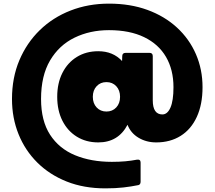

<svg xmlns="http://www.w3.org/2000/svg" viewBox="-20 -774 1181 1057"><path d="M560 263Q442 263 347.5 225.5Q253 188 185.5 121Q118 54 82 -35.5Q46 -125 46 -229Q46 -346 86.5 -442Q127 -538 199 -608Q271 -678 368.5 -716Q466 -754 580 -754Q697 -754 791.5 -719.5Q886 -685 954 -622.5Q1022 -560 1058.5 -476Q1095 -392 1095 -294Q1095 -199 1063.5 -130.5Q1032 -62 974.5 -26Q917 10 840 10Q786 10 743 -15.5Q700 -41 682 -87Q631 10 521 10Q454 10 403 -21.5Q352 -53 323.5 -109.5Q295 -166 295 -241Q295 -316 323.5 -372.5Q352 -429 403 -460.5Q454 -492 521 -492Q602 -492 652 -438L653 -465Q653 -483 672 -483H803Q821 -483 821 -465V-222Q821 -144 874 -144Q902 -144 918.5 -182Q935 -220 935 -294Q935 -390 894 -460.5Q853 -531 773.5 -569.5Q694 -608 580 -608Q475 -608 390 -566.5Q305 -525 255.5 -441Q206 -357 206 -229Q206 -109 255.5 -32.5Q305 44 393 80.5Q481 117 596 117Q636 117 669.5 114Q703 111 734 105Q754 102 754 121V226Q754 242 742 245Q703 253 659.5 258Q616 263 560 263ZM566 -160Q599 -160 620 -182.5Q641 -205 641 -241Q641 -277 620 -299.5Q599 -322 566 -322Q533 -322 512 -299.5Q491 -277 491 -241Q491 -205 512 -182.5Q533 -160 566 -160Z"/></svg>

Font: LINE Seed Sans App Heavy
Style: Regular
Weight: 900
Designer: LINE VX Design & Dalton Maag Ltd & Sandoll Inc
Foundry: Dalton Maag Ltd
Version: Version 1.003